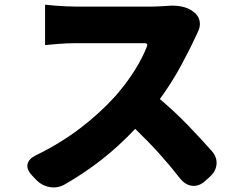

<svg xmlns="http://www.w3.org/2000/svg" viewBox="-20 -769 1040 818"><path d="M804 -719Q826 -703 830.5 -679Q835 -655 822 -631Q821 -628 818 -622Q815 -616 812 -610Q787 -555 748.5 -484.5Q710 -414 661 -347Q725 -293 780 -236Q835 -179 882 -126Q905 -100 902.5 -69.5Q900 -39 874 -16L853 3Q827 26 798 22.5Q769 19 747 -9Q704 -64 659.5 -113.5Q615 -163 556 -220Q485 -145 412 -88Q339 -31 257 16Q226 34 192 28Q158 22 134 -3L116 -22Q92 -48 97.5 -70.5Q103 -93 134 -108Q235 -157 319.5 -221Q404 -285 471 -359Q520 -415 554 -469.5Q588 -524 606 -571Q611 -585 596 -585Q571 -585 529 -585Q487 -585 441 -585Q395 -585 356.5 -585Q318 -585 300 -585Q266 -585 229.5 -582Q193 -579 172 -577V-749Q190 -747 214.5 -745Q239 -743 262.5 -742Q286 -741 300 -741Q318 -741 352.5 -741Q387 -741 429.5 -741Q472 -741 513.5 -741Q555 -741 587.5 -741Q620 -741 634 -741Q649 -741 670 -742.5Q691 -744 694 -744Q722 -747 752 -741.5Q782 -736 804 -719Z"/></svg>

Font: Chiron GoRound TC H
Style: Regular
Weight: 900
Designer: Ryoko NISHIZUKA 西塚涼子 (kana, bopomofo & ideographs); Paul D. Hunt (Latin, Greek & Cyrillic); Sandoll Communications 산돌커뮤니
Foundry: Adobe
Version: Version 1.000;hotconv 1.1.1;makeotfexe 2.6.0